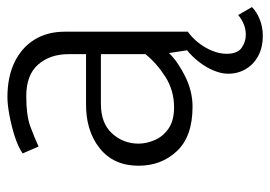

<svg xmlns="http://www.w3.org/2000/svg" viewBox="-128 -410 745 530"><g transform="rotate(-90 245.0 -145.5)"><path d="M373 -4Q354 11 338.5 31Q323 51 314.5 72Q306 93 306 111Q306 139 319.5 161Q333 183 356.5 195Q380 207 410 207Q435 207 456 198.5Q477 190 490 177L468 139Q456 149 442.5 154.5Q429 160 413 160Q394 160 377.5 148.5Q361 137 361 107Q361 88 369 68Q377 48 391 30Q405 12 422 0ZM113 -136Q113 -178 141 -209Q169 -240 223 -240H360V-117Q335 -86 297.5 -62Q260 -38 213 -38Q177 -38 155 -53Q133 -68 123 -91Q113 -114 113 -136ZM105 -412Q131 -424 161 -435Q191 -446 244 -446Q303 -446 331.5 -413Q360 -380 360 -330V-281H225Q149 -282 100.5 -243.5Q52 -205 52 -136Q52 -73 92.5 -30Q133 13 215 13Q258 13 299 -7.5Q340 -28 363 -52L371 0H422V-340Q422 -388 400 -423.5Q378 -459 337.5 -478.5Q297 -498 241 -498Q221 -498 191.5 -492.5Q162 -487 133.5 -478Q105 -469 86 -456Z"/></g></svg>

Font: Catamaran Light
Style: Regular
Weight: 300
Designer: Pria Ravichandran
Version: Version 2.000